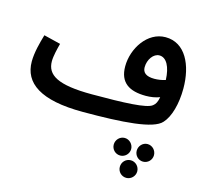

<svg xmlns="http://www.w3.org/2000/svg" viewBox="-123 -690 1254 1171"><g transform="rotate(15 504.5 -104.5)"><path d="M411 21C664 21 853 8 903 -49C943 -92 967 -178 967 -275C967 -423 907 -550 782 -550C667 -550 589 -427 589 -315C589 -212 652 -173 757 -173C787 -173 818 -178 844 -188C839 -159 830 -141 815 -130C782 -102 639 -97 437 -97C219 -97 149 -143 149 -229C149 -262 161 -310 170 -344L64 -370C49 -319 31 -253 31 -196C31 -60 143 21 411 21ZM705 -340C705 -389 737 -433 774 -433C819 -433 847 -380 850 -298C828 -291 803 -287 780 -287C727 -287 705 -307 705 -340ZM844 219C875 219 899 194 899 164C899 134 875 108 844 108C814 108 790 134 790 164C790 194 814 219 844 219ZM700 219C730 219 755 194 755 164C755 134 730 108 700 108C669 108 645 134 645 164C645 194 669 219 700 219ZM771 341C801 341 826 316 826 286C826 255 801 230 771 230C740 230 716 255 716 286C716 316 740 341 771 341Z"/></g></svg>

Font: Noto Sans Arabic SemBd
Style: Regular
Weight: 600
Designer: Monotype Design Team, Nadine Chahine, Nizar Qandah and Khaled Hosny
Foundry: Monotype Imaging Inc.
Version: Version 2.012